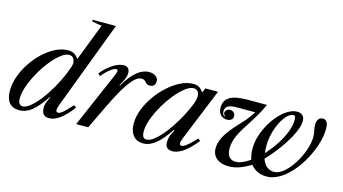

<svg xmlns="http://www.w3.org/2000/svg" viewBox="-89 -1142 2651 1483"><g transform="rotate(15 1237.0 -400.0)"><path d="M126.5 10.5Q73.5 10.5 46.2 -22Q19 -54.5 19 -118.5Q19 -174 39.8 -232.2Q60.5 -290.5 96.2 -344.5Q132 -398.5 177.8 -441.2Q223.5 -484 274 -509.2Q324.5 -534.5 374 -534.5Q402.5 -534.5 421.5 -523.8Q440.5 -513 459 -488L573.5 -784.5L497 -797L492.5 -811H681L415.5 -108Q404 -76.5 405.8 -62.5Q407.5 -48.5 422.5 -48.5Q433 -48.5 446.8 -57.8Q460.5 -67 480 -86.5Q499.5 -106 527 -136.5L546.5 -122.5Q498.5 -57.5 452.8 -23.5Q407 10.5 365 10.5Q333 10.5 319 -7.8Q305 -26 305 -61Q305 -78.5 312.5 -99.2Q320 -120 334 -147.5L331.5 -151Q272.5 -63.5 226.2 -26.5Q180 10.5 126.5 10.5ZM145 -25Q170 -25 204 -52.2Q238 -79.5 275.5 -127.2Q313 -175 348.8 -237Q384.5 -299 413 -368.5Q426.5 -402.5 431.8 -420.5Q437 -438.5 437.5 -453Q430.5 -502.5 391 -502.5Q361 -502.5 323.8 -473Q286.5 -443.5 248.5 -395.5Q210.5 -347.5 178.8 -290.8Q147 -234 127.5 -178.8Q108 -123.5 108 -80.5Q108 -51.5 118.2 -38.2Q128.5 -25 145 -25Z M580.5 0 771.5 -441.5Q775.5 -452 779 -461.5Q782.5 -471 782.5 -478Q782.5 -490 769 -490Q758 -490 740.5 -479.2Q723 -468.5 702.8 -449.8Q682.5 -431 662.5 -406L644 -421.5Q683.5 -472 732 -503.2Q780.5 -534.5 821 -534.5Q841.5 -534.5 854.2 -521.8Q867 -509 867 -484Q867 -464 858.5 -441.5Q850 -419 825 -377.5L829.5 -376Q881 -460 927.2 -497.2Q973.5 -534.5 1022 -534.5Q1054 -534.5 1075 -519.5Q1096 -504.5 1096 -479Q1096 -459 1084.8 -446.8Q1073.5 -434.5 1052.5 -434.5Q1033.5 -434.5 1024 -443.5Q1014.5 -452.5 1005.5 -461.2Q996.5 -470 978 -470Q957 -470 934.2 -452.5Q911.5 -435 886 -400.2Q860.5 -365.5 831.2 -313.2Q802 -261 768.5 -191.5L676.5 0Z M1117 10.5Q1066.5 10.5 1037.5 -24.2Q1008.5 -59 1008.5 -121Q1008.5 -174.5 1030.5 -232.2Q1052.5 -290 1090.2 -343.8Q1128 -397.5 1175.8 -440.5Q1223.5 -483.5 1275 -509Q1326.5 -534.5 1375.5 -534.5Q1403 -534.5 1421.5 -523.8Q1440 -513 1457.5 -488L1473.5 -524.5H1574L1404.5 -108Q1391 -75 1393.5 -61.8Q1396 -48.5 1410 -48.5Q1420 -48.5 1435 -57.8Q1450 -67 1471.2 -86.5Q1492.5 -106 1520 -136.5L1539.5 -122.5Q1488 -57.5 1440.5 -23.5Q1393 10.5 1352 10.5Q1293.5 10.5 1293.5 -47Q1293.5 -69 1300.2 -92.5Q1307 -116 1327 -147.5L1321 -151Q1263.5 -66 1215.5 -27.8Q1167.5 10.5 1117 10.5ZM1136 -25Q1161.5 -25 1195.8 -52Q1230 -79 1268.2 -126.5Q1306.5 -174 1343.2 -236Q1380 -298 1410 -368.5Q1424.5 -402.5 1428 -420.8Q1431.5 -439 1431.5 -453Q1431.5 -476.5 1418.5 -489.5Q1405.5 -502.5 1386 -502.5Q1356.5 -502.5 1318.8 -473.2Q1281 -444 1242.5 -396.2Q1204 -348.5 1171.5 -292Q1139 -235.5 1119 -180.5Q1099 -125.5 1099 -82.5Q1099 -52.5 1107.5 -38.8Q1116 -25 1136 -25Z M1802 10.5Q1740 10.5 1704.5 -18.8Q1669 -48 1669 -99Q1669 -129.5 1681.2 -163Q1693.5 -196.5 1722.8 -237.5Q1752 -278.5 1803 -332Q1824 -354 1838.5 -370.8Q1853 -387.5 1865.5 -405Q1878 -422.5 1893 -446H1745Q1696.5 -446 1675 -432.5Q1653.5 -419 1653.5 -390Q1653.5 -377.5 1659 -368Q1664.5 -358.5 1671.5 -352.5L1674.5 -356.5Q1670.5 -362 1666.5 -367.8Q1662.5 -373.5 1662.5 -380Q1662.5 -393.5 1674.2 -403.8Q1686 -414 1703 -414Q1718.5 -414 1730.8 -403Q1743 -392 1743 -373.5Q1743 -355 1729.8 -344.8Q1716.5 -334.5 1694.5 -334.5Q1664 -334.5 1644.2 -355.5Q1624.5 -376.5 1624.5 -413Q1624.5 -469.5 1668.2 -497Q1712 -524.5 1810.5 -524.5H1966Q1952 -495 1941.5 -474.5Q1931 -454 1920 -434.5Q1909 -415 1893.2 -390Q1877.5 -365 1852.5 -326.5Q1805.5 -254.5 1789.5 -209.8Q1773.5 -165 1773.5 -126.5Q1773.5 -82.5 1791.5 -60Q1809.5 -37.5 1844 -37.5Q1870 -37.5 1899.5 -50.2Q1929 -63 1958 -84Q1952 -103 1948.5 -124.8Q1945 -146.5 1945 -171Q1945 -220 1960.5 -271Q1976 -322 2002.8 -369Q2029.5 -416 2063.5 -453.5Q2097.5 -491 2134.2 -512.8Q2171 -534.5 2206.5 -534.5Q2234 -534.5 2249.8 -519Q2265.5 -503.5 2265.5 -474Q2265.5 -435.5 2237.8 -376Q2210 -316.5 2162.2 -249Q2114.5 -181.5 2054.5 -118Q2067.5 -82 2091.5 -60.5Q2115.5 -39 2150.5 -39Q2176.5 -39 2203.2 -55Q2230 -71 2255 -98.2Q2280 -125.5 2301.5 -159.5Q2334 -211 2354.8 -269.5Q2375.5 -328 2375.5 -375Q2375.5 -403 2369.8 -427.2Q2364 -451.5 2364 -474Q2364 -502.5 2376.8 -518.5Q2389.5 -534.5 2411.5 -534.5Q2431 -534.5 2442.8 -518.5Q2454.5 -502.5 2454.5 -462Q2454.5 -414 2439 -357.8Q2423.5 -301.5 2396 -244.5Q2368.5 -187.5 2332 -138Q2300.5 -95.5 2263.5 -61.8Q2226.5 -28 2186.2 -8.8Q2146 10.5 2104 10.5Q2061.5 10.5 2029.5 -5.5Q1997.5 -21.5 1976.5 -49Q1931.5 -20.5 1888.2 -5Q1845 10.5 1802 10.5ZM2046.5 -161Q2089.5 -207.5 2125 -261.2Q2160.5 -315 2181.5 -368.8Q2202.5 -422.5 2202.5 -468Q2202.5 -501.5 2186 -501.5Q2160.5 -501.5 2135 -476Q2109.5 -450.5 2088.8 -409Q2068 -367.5 2055.5 -317.8Q2043 -268 2043 -219Q2043 -187 2046.5 -161Z"/></g></svg>

Font: Libre Caslon Text
Style: Italic
Weight: 400
Italic angle: -22.583°
Designer: Pablo Impallari, Rodrigo Fuenzalida, Katja Schimmel
Foundry: Pablo Impallari, Rodrigo Fuenzalida
Version: Version 2.000